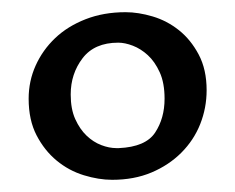

<svg xmlns="http://www.w3.org/2000/svg" viewBox="-20 -822 386 315"><path d="M164 -527Q142 -527 117.5 -534.5Q93 -542 73 -558.5Q53 -575 40 -600Q27 -625 27 -660Q27 -689 38.5 -714.5Q50 -740 70.5 -759.5Q91 -779 120.5 -790.5Q150 -802 186 -802Q207 -802 230.5 -795Q254 -788 273.5 -772.5Q293 -757 306 -732.5Q319 -708 319 -674Q319 -645 308.5 -618.5Q298 -592 277.5 -571.5Q257 -551 228.5 -539Q200 -527 164 -527ZM171 -579H175Q219 -581 234.5 -604.5Q250 -628 250 -660Q250 -686 242 -703.5Q234 -721 222.5 -731.5Q211 -742 198 -747Q185 -752 174 -752Q135 -752 115.5 -726.5Q96 -701 96 -667Q96 -643 103.5 -626.5Q111 -610 122 -599.5Q133 -589 146 -584Q159 -579 171 -579Z"/></svg>

Font: Asar
Style: Regular
Weight: 400
Designer: Eben Sorkin
Foundry: Eben Sorkin, Pria Ravichandran
Version: Version 1.003; ttfautohint (v1.3) -l 8 -r 50 -G 0 -x 0 -H 45